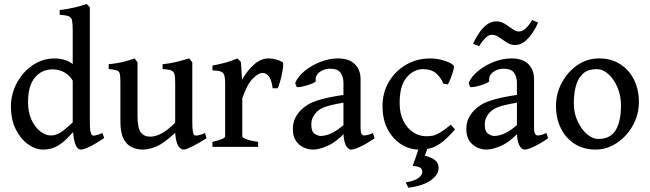

<svg xmlns="http://www.w3.org/2000/svg" viewBox="-20 -716 3168 936"><path d="M487.8 -43Q446.8 -15.1 417 -1Q387.2 13.2 375 13.2Q355 13.2 344.7 -20Q334.5 -53.2 334.5 -127.4V-566.9Q334.5 -600.1 331.3 -615.7Q328.1 -631.3 314.9 -636.7Q301.8 -642.1 271 -644V-667Q312.5 -671.9 345.9 -680.2Q379.4 -688.5 402.8 -696.3L418 -681.2V-122.1Q418 -90.3 420.7 -76.9Q423.3 -63.5 428.2 -58.1Q432.6 -53.7 443.1 -55.4Q453.6 -57.1 479.5 -67.4ZM367.7 -108.9Q335 -69.3 307.9 -42Q280.8 -14.6 252.9 -0.7Q225.1 13.2 189.5 13.2Q153.3 13.2 117.2 -12.2Q81.1 -37.6 57.1 -85.2Q33.2 -132.8 33.2 -199.2Q33.2 -240.7 48.6 -281.7Q64 -322.8 92.5 -356.4Q121.1 -390.1 160.4 -410.6Q199.7 -431.2 247.1 -431.2Q274.4 -431.2 301.8 -421.9Q329.1 -412.6 364.3 -378.4Q364.3 -351.6 358.2 -339.1Q352.1 -326.7 337.4 -317.9Q322.8 -346.2 295.9 -362.1Q269 -377.9 236.3 -377.9Q184.1 -377.9 150.4 -338.4Q116.7 -298.8 116.7 -217.3Q116.7 -168 133.8 -131.6Q150.9 -95.2 176.5 -75.4Q202.1 -55.7 227.1 -55.7Q259.3 -55.7 288.6 -79.3Q317.9 -103 349.6 -133.3Q355.5 -130.4 360.6 -121.1Q365.7 -111.8 367.7 -108.9Z M986.8 -42Q953.6 -20.5 920.4 -3.7Q887.2 13.2 876.5 13.2Q860.4 13.2 848.9 -4.9Q837.4 -22.9 834 -68.8Q777.8 -16.1 741.5 -1.5Q705.1 13.2 676.3 13.2Q648.4 13.2 623.3 2Q598.1 -9.3 582.5 -39.1Q566.9 -68.8 566.9 -125V-315.4Q566.9 -343.8 564 -356.2Q561 -368.7 549.1 -372.8Q537.1 -377 509.8 -379.4V-402.8Q547.4 -406.7 575.4 -413.1Q603.5 -419.4 636.2 -431.2L650.4 -412.1V-151.4Q650.4 -91.3 666.5 -70.6Q682.6 -49.8 712.4 -49.8Q737.3 -49.8 766.4 -64.7Q795.4 -79.6 834 -117.7V-315.4Q834 -342.3 830.1 -355.5Q826.2 -368.7 813.2 -373.3Q800.3 -377.9 772.5 -379.4V-402.8Q810.1 -406.7 842.5 -414.8Q875 -422.9 902.8 -431.2L917.5 -412.1V-119.1Q917.5 -65.4 927.7 -57.1Q932.6 -53.7 944.6 -55.9Q956.5 -58.1 979.5 -67.4Z M1357.4 -413.1Q1361.3 -410.6 1360.4 -395.3Q1359.4 -379.9 1355.2 -359.1Q1351.1 -338.4 1345.2 -318.1Q1339.4 -297.9 1334 -285.6H1309.1Q1300.3 -360.4 1259.3 -360.4Q1240.2 -360.4 1212.4 -333Q1184.6 -305.7 1161.1 -236.3V-51.8Q1161.1 -45.4 1178.5 -38.1Q1195.8 -30.8 1238.3 -24.4V0H1015.6V-24.4Q1077.6 -38.1 1077.6 -51.8V-304.2Q1077.6 -333.5 1074.5 -345.2Q1071.3 -356.9 1066.9 -360.8Q1061 -366.7 1050.8 -369.1Q1040.5 -371.6 1015.6 -373V-396.5Q1052.7 -403.3 1080.8 -411.1Q1108.9 -418.9 1137.2 -431.2L1154.3 -414.1L1160.2 -327.1Q1184.1 -370.6 1217.8 -400.9Q1251.5 -431.2 1290 -431.2Q1305.7 -431.2 1323.5 -426.8Q1341.3 -422.4 1357.4 -413.1Z M1806.2 -42Q1768.1 -15.6 1737.3 -1.2Q1706.5 13.2 1692.4 13.2Q1675.3 13.2 1664.8 -10Q1654.3 -33.2 1654.3 -73.2V-312.5Q1654.3 -341.8 1639.9 -361.8Q1625.5 -381.8 1585.4 -380.9Q1559.6 -380.4 1537.8 -364.3Q1516.1 -348.1 1519 -321.3Q1519.5 -316.9 1507.6 -311.3Q1495.6 -305.7 1478.8 -300.5Q1461.9 -295.4 1447 -292.7Q1432.1 -290 1426.3 -291.5L1418.9 -311.5Q1432.6 -343.8 1466.1 -370.8Q1499.5 -397.9 1542.5 -414.6Q1585.4 -431.2 1627.9 -431.2Q1682.1 -431.2 1710 -403.3Q1737.8 -375.5 1737.8 -329.1V-90.3Q1737.8 -55.7 1755.4 -55.7Q1762.2 -55.7 1771.5 -57.9Q1780.8 -60.1 1798.3 -67.4ZM1658.7 -216.3Q1612.3 -208.5 1586.2 -201.4Q1560.1 -194.3 1546.4 -186.8Q1532.7 -179.2 1523.4 -169.9Q1511.7 -157.7 1504.6 -142.8Q1497.6 -127.9 1497.6 -107.9Q1497.6 -74.2 1514.4 -63.7Q1531.2 -53.2 1543 -53.2Q1566.9 -53.2 1595 -65.9Q1623 -78.6 1658.7 -109.9L1662.1 -69.8Q1620.1 -24.4 1578.1 -5.6Q1536.1 13.2 1505.9 13.2Q1482.9 13.2 1460.2 2.9Q1437.5 -7.3 1422.6 -29.3Q1407.7 -51.3 1407.7 -86.4Q1407.7 -118.7 1419.2 -140.9Q1430.7 -163.1 1447.3 -179.7Q1461.9 -194.3 1483.4 -207.3Q1504.9 -220.2 1545.7 -231.7Q1586.4 -243.2 1658.7 -253.9Z M2198.2 -85Q2159.2 -40 2130.1 -19.3Q2101.1 1.5 2075.9 7.3Q2050.8 13.2 2022.9 13.2Q1977.1 13.2 1936.3 -12.2Q1895.5 -37.6 1870.1 -85.2Q1844.7 -132.8 1844.7 -199.2Q1844.7 -263.7 1875.2 -316.2Q1905.8 -368.7 1958.7 -399.9Q2011.7 -431.2 2079.1 -431.2Q2108.9 -431.2 2143.3 -421.1Q2177.7 -411.1 2192.9 -395.5Q2194.3 -388.2 2189 -369.4Q2183.6 -350.6 2176 -331.5Q2168.5 -312.5 2163.1 -304.2L2141.1 -308.6Q2130.9 -335.9 2107.2 -357.4Q2083.5 -378.9 2041.5 -378.9Q1997.1 -378.9 1962.6 -338.9Q1928.2 -298.8 1928.2 -213.4Q1928.2 -163.6 1946 -127.4Q1963.9 -91.3 1993.7 -71.5Q2023.4 -51.8 2058.1 -51.8Q2074.7 -51.8 2089.6 -54.7Q2104.5 -57.6 2124.8 -69.3Q2145 -81.1 2177.7 -107.9ZM2118.2 102.5Q2118.2 135.7 2080.6 162.8Q2043 189.9 1970.7 199.2L1958 172.9Q2002 166 2020.3 151.4Q2038.6 136.7 2038.6 122.1Q2038.6 106.9 2027.3 100.8Q2016.1 94.7 1991.7 92.3Q1991.7 92.3 1994.9 84.2Q1998 76.2 2006.6 51.5Q2015.1 26.9 2031.2 -22.9L2074.2 -22.5L2051.3 43.5Q2079.1 49.3 2098.6 63.2Q2118.2 77.1 2118.2 102.5Z M2651.9 -42Q2613.8 -15.6 2583 -1.2Q2552.2 13.2 2538.1 13.2Q2521 13.2 2510.5 -10Q2500 -33.2 2500 -73.2V-312.5Q2500 -341.8 2485.6 -361.8Q2471.2 -381.8 2431.2 -380.9Q2405.3 -380.4 2383.5 -364.3Q2361.8 -348.1 2364.7 -321.3Q2365.2 -316.9 2353.3 -311.3Q2341.3 -305.7 2324.5 -300.5Q2307.6 -295.4 2292.7 -292.7Q2277.8 -290 2272 -291.5L2264.6 -311.5Q2278.3 -343.8 2311.8 -370.8Q2345.2 -397.9 2388.2 -414.6Q2431.2 -431.2 2473.6 -431.2Q2527.8 -431.2 2555.7 -403.3Q2583.5 -375.5 2583.5 -329.1V-90.3Q2583.5 -55.7 2601.1 -55.7Q2607.9 -55.7 2617.2 -57.9Q2626.5 -60.1 2644 -67.4ZM2504.4 -216.3Q2458 -208.5 2431.9 -201.4Q2405.8 -194.3 2392.1 -186.8Q2378.4 -179.2 2369.1 -169.9Q2357.4 -157.7 2350.3 -142.8Q2343.3 -127.9 2343.3 -107.9Q2343.3 -74.2 2360.1 -63.7Q2377 -53.2 2388.7 -53.2Q2412.6 -53.2 2440.7 -65.9Q2468.8 -78.6 2504.4 -109.9L2507.8 -69.8Q2465.8 -24.4 2423.8 -5.6Q2381.8 13.2 2351.6 13.2Q2328.6 13.2 2305.9 2.9Q2283.2 -7.3 2268.3 -29.3Q2253.4 -51.3 2253.4 -86.4Q2253.4 -118.7 2264.9 -140.9Q2276.4 -163.1 2293 -179.7Q2307.6 -194.3 2329.1 -207.3Q2350.6 -220.2 2391.4 -231.7Q2432.1 -243.2 2504.4 -253.9ZM2603.5 -606Q2592.8 -581.5 2576.2 -556.2Q2559.6 -530.8 2538.1 -513.7Q2516.6 -496.6 2490.7 -496.6Q2469.2 -496.6 2450.2 -509Q2431.2 -521.5 2413.6 -533.9Q2396 -546.4 2378.4 -546.4Q2361.8 -546.4 2346.7 -531.2Q2331.5 -516.1 2315.4 -491.2L2286.1 -502.4Q2296.9 -526.9 2313.2 -552Q2329.6 -577.1 2351.3 -594.5Q2373 -611.8 2399.4 -611.8Q2422.4 -611.8 2441.9 -599.4Q2461.4 -586.9 2478.3 -574.7Q2495.1 -562.5 2510.3 -562.5Q2526.4 -562.5 2542.5 -577.1Q2558.6 -591.8 2574.2 -618.2Z M3094.7 -217.8Q3094.7 -172.9 3077.9 -131.3Q3061 -89.8 3031.7 -57.4Q3002.4 -24.9 2964.4 -5.9Q2926.3 13.2 2883.8 13.2Q2825.2 13.2 2781.7 -14.4Q2738.3 -42 2714.4 -90.1Q2690.4 -138.2 2690.4 -199.2Q2690.4 -258.8 2718.3 -311.8Q2746.1 -364.7 2793.9 -397.9Q2841.8 -431.2 2901.4 -431.2Q2960 -431.2 3003.4 -403.3Q3046.9 -375.5 3070.8 -327.4Q3094.7 -279.3 3094.7 -217.8ZM3007.3 -201.7Q3007.3 -249 2990.5 -289.3Q2973.6 -329.6 2946.5 -354.2Q2919.4 -378.9 2888.7 -378.9Q2846.2 -378.9 2822 -356.9Q2797.9 -335 2787.6 -297.4Q2777.3 -259.8 2777.3 -212.4Q2777.3 -165 2795.7 -125.5Q2814 -85.9 2841.3 -62.3Q2868.7 -38.6 2896.5 -38.6Q2956.1 -38.6 2981.7 -82Q3007.3 -125.5 3007.3 -201.7Z"/></svg>

Font: Dai Banna SIL
Style: Regular
Weight: 400
Designer: Victor Gaultney
Foundry: SIL International
Version: Version 4.000